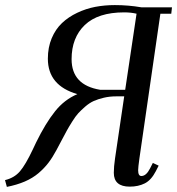

<svg xmlns="http://www.w3.org/2000/svg" viewBox="-31 -731 700 759"><path d="M-11.2 -19Q25.4 -27.8 47.6 -53.5Q69.8 -79.1 99.1 -141.1L111.8 -168Q148.9 -243.7 186.3 -290.5Q223.6 -337.4 274.9 -358.9Q158.2 -392.6 158.2 -499Q158.2 -543.5 173.3 -579.6Q188.5 -615.7 214.1 -639.9Q239.7 -664.1 274.2 -680.4Q308.6 -696.8 345.7 -703.9Q382.8 -710.9 422.9 -710.9Q476.6 -710.9 527.8 -702.1H648.9L646 -676.8H603L520 -104Q515.1 -68.8 515.1 -58.1Q515.1 -35.2 527.8 -35.2Q546.9 -35.2 562 -64.9L573.2 -86.9L596.2 -76.2L585 -54.2Q566.9 -19 541.3 -6.1Q515.6 6.8 481.9 6.8Q418.9 6.8 418.9 -47.9Q418.9 -71.8 423.8 -105L460 -350.1H428.2Q402.3 -350.1 379.6 -344.7Q356.9 -339.4 339.8 -331.8Q322.8 -324.2 305.9 -309.6Q289.1 -294.9 278.3 -283.2Q267.6 -271.5 254.2 -250Q240.7 -228.5 233.4 -215.1Q226.1 -201.7 212.9 -176.8L191.9 -137.2Q176.8 -108.9 160.4 -87.4Q144 -65.9 121.1 -46.4Q98.1 -26.9 66.9 -13.4Q35.6 0 -3.9 7.8ZM252 -497.1Q252 -394.5 365.2 -376H463.9L508.8 -676.8Q486.8 -682.1 460 -682.1Q356.4 -682.1 304.2 -632.1Q252 -582 252 -497.1Z"/></svg>

Font: Dihjauti
Style: Bold Italic
Weight: 700
Italic angle: -9°
Designer: T. Christopher White
Version: Version 3.0.0